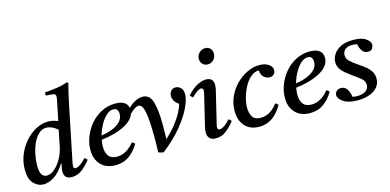

<svg xmlns="http://www.w3.org/2000/svg" viewBox="-71 -1161 3212 1582"><g transform="rotate(-15 1535.0 -369.5)"><path d="M330 -117H325Q278 -44 231 -16.5Q184 11 145 11Q97 11 60.5 -27Q24 -65 24 -147Q24 -212 48.5 -272Q73 -332 114.5 -379Q156 -426 207 -453Q258 -480 310 -480Q330 -480 351.5 -475.5Q373 -471 394 -461L426 -617Q429 -631 431 -643Q433 -655 433 -662Q433 -681 415.5 -685.5Q398 -690 350 -691Q349 -698 348.5 -704.5Q348 -711 349 -718Q403 -722 454.5 -729.5Q506 -737 543 -752L556 -745Q546 -708 535.5 -664Q525 -620 514 -565L421 -111Q420 -104 417.5 -92.5Q415 -81 415 -72Q415 -50 433 -50Q450 -50 476 -68Q502 -86 523 -112Q536 -103 546 -92Q512 -47 472.5 -17Q433 13 385 13Q349 13 334 -4.5Q319 -22 319 -51Q319 -65 322 -80Q325 -95 330 -117ZM350 -249 379 -392Q350 -417 325.5 -426Q301 -435 284 -435Q247 -435 218 -408Q189 -381 170 -338.5Q151 -296 141 -247Q131 -198 131 -154Q131 -97 146.5 -74.5Q162 -52 188 -52Q221 -52 254 -80Q287 -108 313 -153Q339 -198 350 -249Z M993 -398Q993 -359 968 -328.5Q943 -298 900.5 -276Q858 -254 806 -240Q754 -226 700 -220Q694 -189 694 -162Q694 -112 716 -82.5Q738 -53 787 -53Q830 -53 868 -76Q906 -99 935 -136Q951 -127 958 -117Q924 -59 875 -23.5Q826 12 758 12Q679 12 633.5 -35.5Q588 -83 588 -163Q588 -219 610 -275Q632 -331 671.5 -377.5Q711 -424 765.5 -452Q820 -480 884 -480Q940 -480 966.5 -458Q993 -436 993 -398ZM708 -255Q755 -261 798.5 -277.5Q842 -294 870 -321.5Q898 -349 898 -389Q898 -411 888 -424.5Q878 -438 856 -438Q825 -438 796 -411.5Q767 -385 744 -343Q721 -301 708 -255Z M1123 0Q1125 -36 1125 -69.5Q1125 -103 1125 -134Q1125 -216 1120 -278.5Q1115 -341 1102 -377Q1089 -413 1065 -413Q1053 -413 1034 -402.5Q1015 -392 992 -368Q985 -373 979.5 -378Q974 -383 969 -389Q1005 -433 1043 -454.5Q1081 -476 1115 -476Q1176 -476 1197 -406Q1218 -336 1218 -214Q1218 -185 1217.5 -150.5Q1217 -116 1216 -88Q1266 -132 1303 -179Q1340 -226 1363 -269Q1386 -312 1393 -342Q1367 -358 1355.5 -379.5Q1344 -401 1344 -421Q1344 -445 1358.5 -462.5Q1373 -480 1398 -480Q1421 -480 1441 -462Q1461 -444 1461 -405Q1461 -360 1428 -291Q1395 -222 1329.5 -143Q1264 -64 1167 11Q1159 11 1145 7.5Q1131 4 1123 0Z M1752 -113Q1765 -104 1775 -93Q1741 -48 1701.5 -18Q1662 12 1614 12Q1577 12 1560 -6.5Q1543 -25 1543 -56Q1543 -67 1545 -79.5Q1547 -92 1550 -105L1610 -355Q1617 -384 1617 -393Q1617 -417 1599 -417Q1585 -417 1562.5 -401.5Q1540 -386 1518 -363Q1511 -368 1505.5 -373Q1500 -378 1495 -384Q1535 -431 1577.5 -454.5Q1620 -478 1657 -478Q1691 -478 1705.5 -460.5Q1720 -443 1720 -417Q1720 -408 1718.5 -397.5Q1717 -387 1715 -376L1651 -110Q1650 -103 1647 -92.5Q1644 -82 1644 -72Q1644 -63 1648 -57Q1652 -51 1662 -51Q1679 -51 1705 -69Q1731 -87 1752 -113ZM1706 -594Q1679 -594 1662 -612Q1645 -630 1645 -656Q1645 -686 1666.5 -707.5Q1688 -729 1718 -729Q1745 -729 1761 -711.5Q1777 -694 1777 -668Q1777 -638 1757 -616Q1737 -594 1706 -594Z M1983 12Q1906 12 1862.5 -36Q1819 -84 1819 -165Q1819 -230 1845 -287Q1871 -344 1914 -387Q1957 -430 2009 -454.5Q2061 -479 2112 -479Q2159 -479 2190 -459Q2221 -439 2221 -408Q2221 -387 2207 -373Q2193 -359 2170 -359Q2148 -359 2125 -376.5Q2102 -394 2097 -438Q2060 -437 2028.5 -410Q1997 -383 1974 -341Q1951 -299 1938 -252Q1925 -205 1925 -163Q1925 -120 1944 -88Q1963 -56 2015 -56Q2058 -56 2094.5 -79Q2131 -102 2158 -140Q2174 -132 2182 -121Q2163 -87 2135.5 -56.5Q2108 -26 2070.5 -7Q2033 12 1983 12Z M2652 -398Q2652 -359 2627 -328.5Q2602 -298 2559.5 -276Q2517 -254 2465 -240Q2413 -226 2359 -220Q2353 -189 2353 -162Q2353 -112 2375 -82.5Q2397 -53 2446 -53Q2489 -53 2527 -76Q2565 -99 2594 -136Q2610 -127 2617 -117Q2583 -59 2534 -23.5Q2485 12 2417 12Q2338 12 2292.5 -35.5Q2247 -83 2247 -163Q2247 -219 2269 -275Q2291 -331 2330.5 -377.5Q2370 -424 2424.5 -452Q2479 -480 2543 -480Q2599 -480 2625.5 -458Q2652 -436 2652 -398ZM2367 -255Q2414 -261 2457.5 -277.5Q2501 -294 2529 -321.5Q2557 -349 2557 -389Q2557 -411 2547 -424.5Q2537 -438 2515 -438Q2484 -438 2455 -411.5Q2426 -385 2403 -343Q2380 -301 2367 -255Z M2824 12Q2745 12 2703 -16Q2661 -44 2661 -75Q2661 -92 2674 -107Q2687 -122 2712 -122Q2737 -122 2752.5 -108Q2768 -94 2776.5 -72Q2785 -50 2788 -28Q2799 -25 2809.5 -24Q2820 -23 2830 -23Q2871 -23 2899 -40.5Q2927 -58 2927 -93Q2927 -124 2903 -145.5Q2879 -167 2833 -198Q2806 -217 2781 -237.5Q2756 -258 2740 -283Q2724 -308 2724 -339Q2724 -371 2743.5 -403.5Q2763 -436 2805 -457.5Q2847 -479 2912 -479Q2984 -479 3020 -454Q3056 -429 3056 -400Q3056 -385 3045.5 -369Q3035 -353 3009 -353Q2976 -353 2958.5 -379.5Q2941 -406 2937 -436Q2916 -441 2895 -441Q2855 -441 2834 -422.5Q2813 -404 2813 -375Q2813 -344 2837.5 -321.5Q2862 -299 2909 -267Q2936 -249 2961 -228.5Q2986 -208 3002 -182.5Q3018 -157 3018 -122Q3018 -80 2993 -50Q2968 -20 2924 -4Q2880 12 2824 12Z"/></g></svg>

Font: Tiro Telugu
Style: Italic
Weight: 400
Italic angle: -11°
Designer: Telugu: John Hudson & Fiona Ross, assisted by Kaja Sojewska. Latin: John Hudson with Paul Hanslow, assisted by Kaja Soje
Foundry: Tiro Typeworks Ltd.
Version: Version 1.52